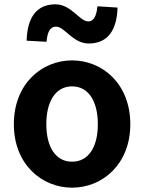

<svg xmlns="http://www.w3.org/2000/svg" viewBox="-20 -853 666 887"><path d="M313 14C453 14 582 -94 582 -279C582 -466 453 -574 313 -574C173 -574 44 -466 44 -279C44 -94 173 14 313 14ZM313 -106C237 -106 194 -174 194 -279C194 -385 237 -454 313 -454C389 -454 432 -385 432 -279C432 -174 389 -106 313 -106ZM390 -652C475 -652 520 -710 523 -818L430 -824C426 -778 412 -754 388 -754C347 -754 310 -833 236 -833C151 -833 106 -775 103 -665L195 -660C199 -708 213 -730 239 -730C279 -730 316 -652 390 -652Z"/></svg>

Font: Source Han Sans Old Style Bold
Style: Regular
Weight: 700
Designer: Ryoko NISHIZUKA (kana & ideographs); Paul D. Hunt (Latin, Greek & Cyrillic); Wenlong ZHANG (bopomofo); Sandoll Communica
Foundry: Adobe Systems Incorporated
Version: Version 1.004;PS 1.004;hotconv 1.0.81;makeotf.lib2.5.63406